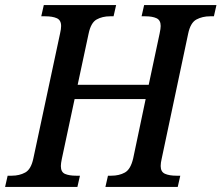

<svg xmlns="http://www.w3.org/2000/svg" viewBox="-47 -734 870 754"><path d="M-27 0 -17 -44H-1Q29 -44 52 -56.5Q75 -69 84 -112L189 -603Q193 -620 193 -632Q193 -655 176 -662.5Q159 -670 131 -670H115L125 -714H409L399 -670H385Q355 -670 332.5 -657.5Q310 -645 301 -602L258 -401H537L580 -603Q584 -622 584 -632Q584 -655 567.5 -662.5Q551 -670 524 -670H509L519 -714H803L793 -670H778Q748 -670 724.5 -657.5Q701 -645 692 -602L588 -111Q584 -94 584 -82Q584 -59 601 -51.5Q618 -44 646 -44H661L651 0H367L377 -44H390Q421 -44 443.5 -56.5Q466 -69 476 -112L525 -345H246L196 -111Q192 -92 192 -82Q192 -58 208.5 -51Q225 -44 252 -44H267L257 0Z"/></svg>

Font: Noto Serif SemiCondensed Medium
Style: Italic
Weight: 500
Width: 4
Italic angle: -12°
Designer: Monotype Design Team
Foundry: Monotype Imaging Inc.
Version: Version 2.013